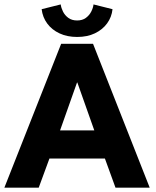

<svg xmlns="http://www.w3.org/2000/svg" viewBox="-25 -861 718 881"><path d="M255.6 -660H401.9L661.9 0H504.9L456.4 -133.5H201.8L152.7 0H-4.9ZM250.6 -262.6H407.7L329.9 -482.4H328.4ZM491.3 -818.8Q487.5 -782.7 466.6 -753.9Q445.7 -725 410.6 -708.2Q375.6 -691.4 328.9 -691.4Q283.2 -691.4 248.2 -707.8Q213.2 -724.1 191.9 -752.8Q170.6 -781.4 166.1 -818.8L253.6 -840.7Q255.6 -825.1 264 -807.9Q272.5 -790.8 288.6 -778.9Q304.7 -767.1 328.9 -767.1Q353 -767.1 369 -778.9Q385.1 -790.8 393.7 -807.9Q402.4 -825.1 404.1 -840.7Z"/></svg>

Font: League Spartan Extralight
Style: Regular
Weight: 200
Foundry: The League of Moveable Type
Version: Version 2.300; ttfautohint (v1.8.3)